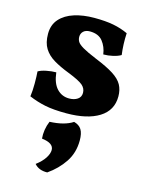

<svg xmlns="http://www.w3.org/2000/svg" viewBox="-116 -540 709 919"><g transform="rotate(15 238.0 -80.5)"><path d="M404 -436Q401 -381 408 -329Q393 -320 369.5 -314.5Q346 -309 322 -309Q317 -346 296 -372.5Q275 -399 232 -399Q212 -399 200.5 -388.5Q189 -378 189 -361Q189 -348 195.5 -337Q202 -326 224 -313Q246 -300 294 -280Q351 -257 384 -236Q417 -215 430.5 -190.5Q444 -166 444 -133Q444 -64 385.5 -27.5Q327 9 224 9Q160 9 118.5 0.5Q77 -8 37 -25Q41 -54 41 -89.5Q41 -125 39 -149Q54 -158 79.5 -163Q105 -168 127 -168Q133 -115 157.5 -89Q182 -63 218 -63Q243 -63 259.5 -74Q276 -85 276 -106Q276 -128 258 -143.5Q240 -159 184 -181Q140 -198 108 -217Q76 -236 58.5 -264Q41 -292 41 -336Q41 -381 67 -410Q93 -439 137 -453Q181 -467 236 -467Q292 -467 331 -459.5Q370 -452 404 -436ZM271 39Q297 46 308.5 64.5Q320 83 320 118Q320 179 289 225.5Q258 272 209 306Q167 307 145 281Q174 259 188 237Q202 215 202 197Q202 163 143 156Q141 135 144.5 112.5Q148 90 157 69Q230 66 271 39Z"/></g></svg>

Font: Vollkorn ExtraBold
Style: Regular
Weight: 800
Designer: Friedrich Althausen
Foundry: Friedrich Althausen
Version: Version 5.000; ttfautohint (v1.8.3)